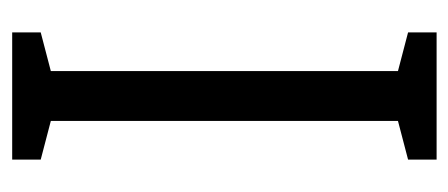

<svg xmlns="http://www.w3.org/2000/svg" viewBox="-236 -518 754 323"><g transform="rotate(-90 141.5 -357.0)"><path d="M248 0V-48L183 -65V-649L248 -666V-714H34V-666L99 -649V-65L34 -48V0Z"/></g></svg>

Font: Noto Sans UI Condensed
Style: Regular
Weight: 400
Width: 3
Designer: Monotype Design Team
Foundry: Monotype Imaging Inc.
Version: Version 1.901